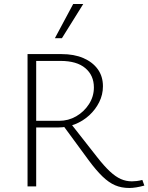

<svg xmlns="http://www.w3.org/2000/svg" viewBox="-20 -927 738 955"><path d="M117 0V-658H285Q349 -658 395 -638Q441 -618 466.5 -582.5Q492 -547 492 -498Q492 -456 473.5 -419Q455 -382 424 -353.5Q393 -325 353 -309Q313 -293 269 -293H135V-326H274Q320 -326 359 -348.5Q398 -371 422.5 -409Q447 -447 447 -492Q447 -552 404.5 -588Q362 -624 281 -624H160V0ZM623 8Q584 8 552.5 -5.5Q521 -19 489.5 -49.5Q458 -80 421 -130L291 -307L327 -319L462 -147Q498 -101 526.5 -74.5Q555 -48 581 -36.5Q607 -25 636 -25Q646 -25 659.5 -26.5Q673 -28 688 -32L698 -4Q676 2 657.5 5Q639 8 623 8ZM253 -737 344 -907H394L288 -737Z"/></svg>

Font: Ysabeau ExtraLight
Style: Regular
Weight: 250
Designer: Christian Thalmann (Catharsis Fonts)
Version: Version 2.002